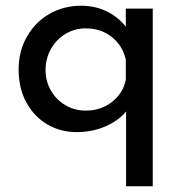

<svg xmlns="http://www.w3.org/2000/svg" viewBox="-20 -451 633 670"><path d="M513 -421V199H420V-62Q394 -30 348 -10Q302 10 247 10Q191 10 145 -17Q99 -44 72 -93.5Q45 -143 45 -208Q45 -273 74.5 -324Q104 -375 153.5 -403Q203 -431 263 -431Q312 -431 352 -411.5Q392 -392 419 -358V-421ZM419 -243Q408 -292 370 -322Q332 -352 279 -352Q241 -352 209 -333Q177 -314 158 -280.5Q139 -247 139 -207Q139 -167 158 -134.5Q177 -102 209 -83.5Q241 -65 279 -65Q332 -65 371 -95.5Q410 -126 419 -173Z"/></svg>

Font: Josefin Sans
Style: Regular
Weight: 400
Designer: Santiago Orozco
Foundry: Typemade
Version: Version 2.000